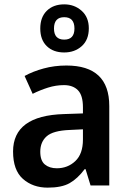

<svg xmlns="http://www.w3.org/2000/svg" viewBox="-20 -852 593 882"><path d="M361 -258V-211Q361 -145 326 -112Q291 -79 241 -79Q207 -79 186 -96.5Q165 -114 165 -155Q165 -200 194.5 -226Q224 -252 300 -255ZM285 -551Q230 -551 180.5 -537.5Q131 -524 93 -503L130 -421Q164 -438 200.5 -449.5Q237 -461 274 -461Q315 -461 338 -437.5Q361 -414 361 -359V-331L274 -328Q40 -321 40 -156Q40 -70 85.5 -30Q131 10 199 10Q263 10 299.5 -10.5Q336 -31 369 -75H373L396 0H482V-365Q482 -551 285 -551ZM275 -611Q323 -611 355.5 -640Q388 -669 388 -722Q388 -773 355 -802.5Q322 -832 275 -832Q225 -832 195 -802.5Q165 -773 165 -721Q165 -669 195 -640Q225 -611 275 -611ZM275 -670Q228 -670 228 -721Q228 -773 275 -773Q322 -773 322 -721Q322 -670 275 -670Z"/></svg>

Font: Noto Sans Display Medium
Style: Regular
Weight: 500
Designer: Monotype Design Team
Foundry: Monotype Imaging Inc.
Version: Version 1.900